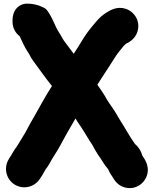

<svg xmlns="http://www.w3.org/2000/svg" viewBox="-20 -788 828 1034"><path d="M47.5 -678V-671C47.5 -640.3 61.2 -611.6 86 -592.9C97.7 -566.3 114.2 -531.1 130.8 -506.2C134 -501.5 137.2 -497.4 139.9 -491.5C146.8 -476.2 157 -462.4 167.9 -447.6C197.2 -408.6 225.7 -366.4 259.9 -324.8C224.2 -270.7 194.7 -212.9 164.5 -160.8L142.3 -122.4C128 -96.4 119.9 -78.7 107.5 -59.3C91.3 -34.2 83.7 -18.9 70.8 0.7C52.8 23.1 44.3 44 35 56.5C34.4 57.2 33.5 58.7 32.8 59.7L26.8 69.8C-3.4 120.8 16.6 180.4 59.1 206.1C109.2 236.4 168.1 216.6 194.2 175.8L200.7 166.5C214 147.5 217.8 135.1 227.8 120.9C241.6 103.6 250.5 86 259.3 70.1L273.5 47.3C296.8 12.2 317.7 -29.5 336.8 -63.8C352.4 -91.9 369.1 -120 386.6 -150.1C392.6 -140 400.4 -126.9 407.7 -116.9C426.1 -91.6 445.2 -57.5 464.2 -27.1C464.8 -26.2 465.8 -24.7 466.7 -23.6C478.8 -8.5 490.6 19.5 509.1 47.3L519.5 61.8C531.1 78.1 541.1 99.2 562 122.7C567.4 135.3 573.6 147.6 582.9 160.1C597 183.5 613.1 210.5 650.9 221.1C711.1 238 760.6 197.8 772.7 152.1C786.5 100.2 753.9 62.8 746.3 49.5C740.2 26.9 728 5.3 707 -12.5C691.8 -34.2 678 -55.3 667.7 -73.4C652.3 -101.1 634.2 -127.8 620.3 -151.1L606.5 -174.7C588.2 -206.7 570.4 -226.9 555.7 -252.3C539.2 -282.2 522 -306.7 504.3 -332C512.3 -344.6 521.5 -359.4 529.9 -371.8C552.7 -404.7 578.7 -447.8 599.5 -479.7C615.3 -504.4 625.9 -515.2 644.4 -538.7C647.8 -542.9 651.1 -545.8 657.9 -552.1C681.7 -563 708.5 -581.9 719.6 -615.9C739.4 -676.2 700.8 -726.4 657.1 -740.6C609.9 -756.1 572.5 -731.9 554.9 -721.3C515.3 -698.2 490.7 -662.3 468.3 -636.1C442.8 -605.2 419.9 -567.4 398.8 -532.2C391.5 -519.9 385.1 -510.2 377.1 -498.6C376 -499.9 375.5 -500.5 373.8 -502.7L349.9 -534.6C341.1 -546.1 333.4 -556.4 326.3 -566.1C316.8 -579.1 310.3 -594.6 296.2 -615.8C288.7 -627 276.6 -651.4 269.4 -668.8C256.9 -696.7 248.4 -711.3 233.8 -732.3C230.4 -737.3 225.4 -741.7 219.8 -744.5L207.8 -750.5C185.5 -761.7 156.1 -768.5 126.5 -768.5C111.4 -768.5 96.3 -764.4 83.7 -756C55.7 -737.3 47.5 -705.5 47.5 -678Z"/></svg>

Font: Smoothie
Style: ExBd
Weight: 800
Foundry: Cannot Into Space Fonts
Version: Version 0.8